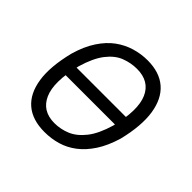

<svg xmlns="http://www.w3.org/2000/svg" viewBox="-131 -644 793 793"><g transform="rotate(45 265.0 -247.5)"><path d="M220 8Q149 8 107.5 -27.5Q66 -63 55.5 -131.5Q45 -200 70 -300Q86 -356 112 -395.5Q138 -435 169.5 -458Q201 -481 237.5 -492Q274 -503 312 -503Q382 -503 423.5 -467Q465 -431 475.5 -362.5Q486 -294 462 -196Q445 -139 419.5 -100Q394 -61 362.5 -37Q331 -13 295 -2.5Q259 8 220 8ZM223 -47Q259 -47 292.5 -61Q326 -75 354.5 -111Q383 -147 402 -212Q431 -329 405 -388Q379 -447 306 -447Q271 -447 237 -434Q203 -421 175 -385Q147 -349 128 -284Q99 -166 125.5 -106.5Q152 -47 223 -47ZM104 -220 113 -274H426L417 -220Z"/></g></svg>

Font: Nunito Sans 7pt Condensed Light
Style: Italic
Weight: 300
Width: 3
Italic angle: -9°
Designer: Vernon Adams
Foundry: Vernon Adams
Version: Version 3.101;gftools[0.9.27]